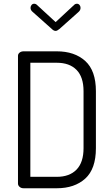

<svg xmlns="http://www.w3.org/2000/svg" viewBox="-20 -1005 600 1025"><path d="M177 -979 277 -887 376 -979Q382 -985 391 -985Q399 -985 404.5 -978.5Q410 -972 410 -963Q410 -950 398 -940L297 -850Q285 -840 277 -840Q267 -840 257 -850L156 -940Q143 -950 143 -963Q143 -972 148.5 -978.5Q154 -985 162 -985Q171 -985 177 -979ZM106 -731H283Q378 -731 435 -679.5Q492 -628 492 -518V-214Q492 -103 435 -51.5Q378 0 283 0H106Q93 0 84.5 -7.5Q76 -15 76 -25V-707Q76 -717 84.5 -724Q93 -731 106 -731ZM283 -670H142V-61H283Q351 -61 388.5 -99.5Q426 -138 426 -214V-518Q426 -594 388.5 -632Q351 -670 283 -670Z"/></svg>

Font: Dosis
Style: Regular
Weight: 400
Designer: Edgar Tolentino, Pablo Impallari, Igino Marini
Foundry: Edgar Tolentino, Pablo Impallari, Igino Marini
Version: Version 1.007